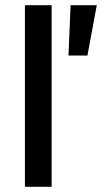

<svg xmlns="http://www.w3.org/2000/svg" viewBox="-20 -720 393 740"><path d="M76 0H179V-700H76ZM244 -506H317L353 -700H252Z"/></svg>

Font: Meta Space Medium
Style: Regular
Weight: 500
Designer: Meta Pool / Florian Karsten
Foundry: Meta Pool / Florian Karsten
Version: Version 2.000;Glyphs 3.1.1 (3137)